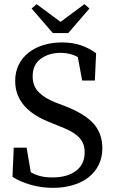

<svg xmlns="http://www.w3.org/2000/svg" viewBox="-20 -888 552 923"><path d="M232 -35Q303 -35 345 -66.5Q387 -98 387 -156Q387 -180 379.5 -198Q372 -216 357 -230.5Q342 -245 319 -257.5Q296 -270 264 -282L225 -298Q186 -313 154.5 -332Q123 -351 100.5 -375.5Q78 -400 65.5 -430.5Q53 -461 53 -499Q53 -542 70 -576.5Q87 -611 117.5 -635Q148 -659 189 -671.5Q230 -684 278 -684Q329 -684 369.5 -670Q410 -656 442 -632L436 -501H375L354 -614Q317 -634 272 -634Q215 -634 176 -605.5Q137 -577 137 -521Q137 -474 166.5 -444.5Q196 -415 250 -394L290 -379Q388 -341 430 -293.5Q472 -246 472 -175Q472 -131 454.5 -95.5Q437 -60 405.5 -35.5Q374 -11 330.5 2Q287 15 235 15Q178 15 126.5 0Q75 -15 40 -38L46 -178H108L128 -60Q151 -47 175.5 -41Q200 -35 232 -35ZM156 -868 271 -783 386 -868 410 -847 308 -729H234L132 -847Z"/></svg>

Font: Source Serif Pro
Style: Regular
Weight: 400
Designer: Frank Grießhammer
Foundry: Adobe Systems Incorporated
Version: Version 2.000;PS 1.000;hotconv 16.6.51;makeotf.lib2.5.65220